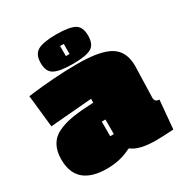

<svg xmlns="http://www.w3.org/2000/svg" viewBox="-159 -781 864 910"><g transform="rotate(-30 273.5 -326.0)"><path d="M525 -346 520 -174Q520 -150 545 -150L531 6Q471 10 435 10Q345 10 305 -21H300Q240 10 168 10Q0 10 0 -136Q0 -227 70 -260Q107 -277 152 -284Q197 -291 266 -294V-315L38 -296L19 -472Q168 -491 292.5 -491Q417 -491 471 -458Q525 -425 525 -346ZM144 -580.5Q144 -628 174 -645Q204 -662 274.5 -662Q345 -662 374.5 -646Q404 -630 404 -581.5Q404 -533 375 -517Q346 -501 275 -501Q204 -501 174 -517Q144 -533 144 -580.5ZM256 -196V-116H276V-196ZM284 -550V-605H264V-550Z"/></g></svg>

Font: Passion One Black
Style: Regular
Weight: 900
Designer: Alejandro Lo Celso
Foundry: Fontstage
Version: Version 1.002